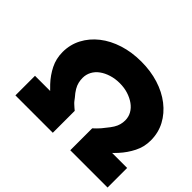

<svg xmlns="http://www.w3.org/2000/svg" viewBox="-146 -969 1220 1220"><g transform="rotate(45 463.5 -359.0)"><path d="M99 0V-176H334L283 -132Q244 -165 205 -206.5Q166 -248 141 -298Q116 -348 116 -407Q116 -474 146 -531Q176 -588 229.5 -630Q283 -672 355.5 -695Q428 -718 513 -718Q597 -718 669 -695.5Q741 -673 795 -631Q849 -589 879.5 -532Q910 -475 910 -406Q910 -348 884.5 -297.5Q859 -247 821 -205.5Q783 -164 743 -132L692 -176H927V0H592V-197Q603 -207 613 -217Q623 -227 632.5 -238Q642 -249 650 -260Q671 -285 683 -304.5Q695 -324 700 -343Q705 -362 705 -381Q705 -412 690.5 -438Q676 -464 649.5 -483Q623 -502 588.5 -513Q554 -524 513 -524Q473 -524 437.5 -513Q402 -502 376 -483Q350 -464 336 -437.5Q322 -411 322 -381Q322 -361 326.5 -341.5Q331 -322 343 -301.5Q355 -281 377 -256Q383 -248 389.5 -239.5Q396 -231 404 -224Q412 -217 419.5 -210Q427 -203 435 -197V0Z"/></g></svg>

Font: Lexend Peta ExtraBold
Style: Regular
Weight: 800
Version: Version 1.007